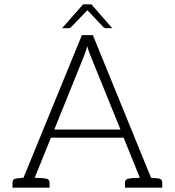

<svg xmlns="http://www.w3.org/2000/svg" viewBox="-20 -871 811 891"><path d="M714 -43 681 -46 411 -708H360L89 -46L57 -43C44 -42 38 -35 38 -23V0H70H91H109H116H210V-23C210 -36 202 -42 187 -43C186 -43 184 -44 181 -44C178 -44 174 -45 167 -45C160 -45 151 -45 141 -46L211 -219L216 -232H554L559 -219L629 -46C619 -45 611 -45 604 -45C597 -45 592 -44 589 -44C586 -44 584 -43 583 -43C568 -42 560 -36 560 -23V0H654H661H680H700H733V-23C733 -35 727 -42 714 -43ZM371 -614C373 -620 376 -627 378 -634C380 -641 383 -648 385 -656C387 -648 390 -641 392 -634C394 -627 397 -621 399 -615L539 -270H232ZM501 -740 404 -851H366L268 -740H298C301 -740 303 -741 305 -742C307 -743 308 -744 310 -745L381 -819L383 -821C384 -822 385 -823 385 -824C387 -822 388 -820 390 -819L460 -745C463 -742 468 -740 472 -740Z"/></svg>

Font: SVN-Aleo
Style: Light
Weight: 300
Designer: Alessio Laiso
Version: Version 1.2.2